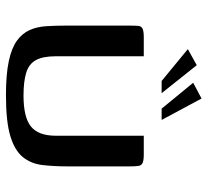

<svg xmlns="http://www.w3.org/2000/svg" viewBox="-46 -648 697 645"><g transform="rotate(90 302.5 -325.5)"><path d="M539 -206Q539 -159 534.5 -120Q530 -81 507.5 -53.5Q485 -26 436.5 -11.5Q388 3 300 3Q230 3 185.5 -6.5Q141 -16 116.5 -34Q92 -52 81 -76.5Q70 -101 68 -132.5Q66 -164 66 -199V-410Q66 -431 67 -441.5Q68 -452 76.5 -456Q85 -460 105 -460H169V-165Q169 -121 182 -97.5Q195 -74 224.5 -65Q254 -56 301 -56Q374 -56 405 -81Q436 -106 436 -165V-460H499Q519 -460 527.5 -456Q536 -452 537.5 -441.5Q539 -431 539 -410ZM252 -520 145 -608 199 -638 293 -520ZM345 -520 258 -626 311 -654 383 -520Z"/></g></svg>

Font: Genos Thin Medium
Style: Regular
Weight: 500
Version: Version 1.010